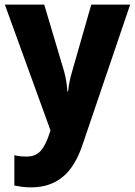

<svg xmlns="http://www.w3.org/2000/svg" viewBox="-20 -569 583 829"><path d="M1 -549H171L257 -260Q268 -220 271 -174H274Q278 -216 291 -259L374 -549H542L337 54Q305 151 250 195.5Q195 240 115 240Q92 240 74 237.5Q56 235 42 232V101Q52 104 65.5 105.5Q79 107 94 107Q134 107 155.5 82.5Q177 58 192 12L198 -6Z"/></svg>

Font: Noto Sans Sinhala SemiCondensed ExtraBold
Style: Regular
Weight: 800
Width: 4
Designer: Jelle Bosma - Monotype Design Team
Foundry: Monotype Imaging Inc.
Version: Version 2.006; ttfautohint (v1.8.4.7-5d5b)